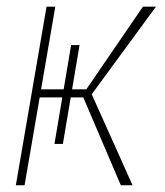

<svg xmlns="http://www.w3.org/2000/svg" viewBox="-20 -548 487 568"><path d="M117.7 -528.3H143.6L52.7 0H26.9ZM190.4 -414.6H215.3L166 -122.1H141.1ZM402.8 -528.3H441.4L244.6 -259.8H86.9L90.3 -283.7H235.4ZM225.6 -261.7 244.6 -284.2 372.1 0H337.4Z"/></svg>

Font: Roboto Condensed Thin
Style: Italic
Weight: 250
Italic angle: -12°
Designer: Christian Robertson
Foundry: Google
Version: Version 3.008; 2023